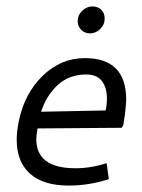

<svg xmlns="http://www.w3.org/2000/svg" viewBox="-20 -570 442 598"><path d="M32 0ZM373 -260Q373 -247 369 -213L364 -180L359 -172L97 -170Q93 -146 93 -137Q93 -46 215 -46Q264 -46 312 -62L319 -12Q257 8 194 8Q115 8 73.5 -29Q32 -66 32 -135Q32 -160 38 -190Q56 -279 113 -334Q170 -389 244 -389Q373 -389 373 -260ZM313 -263Q313 -298 297 -318Q281 -338 249 -338Q195 -338 159.5 -305Q124 -272 108 -222L309 -226Q313 -243 313 -263ZM222 -504Q222 -523 236 -536.5Q250 -550 268 -550Q285 -550 295.5 -539.5Q306 -529 306 -512Q306 -493 292 -479.5Q278 -466 260 -466Q244 -466 233 -477Q222 -488 222 -504Z"/></svg>

Font: Cambay Devanagari
Style: Italic
Weight: 400
Italic angle: -11°
Designer: Pooja Saxena
Foundry: Pooja Saxena
Version: Version 1.018;PS 001.018;hotconv 1.0.70;makeotf.lib2.5.58329